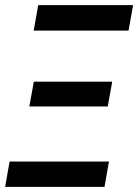

<svg xmlns="http://www.w3.org/2000/svg" viewBox="-20 -731 540 751"><path d="M0 0 17.6 -99.1H406.2L388.7 0ZM94.7 -314.5 112.3 -411.6H418.9L401.4 -314.5ZM111.8 -611.3 129.4 -710.9H500.5L482.9 -611.3Z"/></svg>

Font: Roboto Condensed Medium
Style: Italic
Weight: 500
Italic angle: -12°
Designer: Christian Robertson
Foundry: Google
Version: Version 3.0; 2020